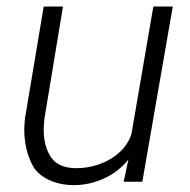

<svg xmlns="http://www.w3.org/2000/svg" viewBox="-20 -548 573 579"><path d="M353 0 367.2 -66.9Q336.4 -28.8 292.5 -9.3Q248.5 10.3 203.1 10.3Q160.2 10.3 125.7 -6.3Q91.3 -22.9 76.7 -52.2Q53.2 -99.1 53.2 -157.2Q53.2 -168 55.2 -190.4L111.8 -528.3H169.9L113.8 -189Q111.8 -167.5 111.8 -157.2Q111.8 -106.9 133.3 -74.7Q154.8 -42.5 204.6 -41Q239.7 -39.6 275.4 -51.3Q311 -63 338.4 -86.9Q365.7 -110.8 376.5 -144.5L442.4 -528.3H501L409.2 0Z"/></svg>

Font: Mardoto Light
Style: Italic
Weight: 300
Italic angle: -12°
Designer: Christian Robertson, Vahan Hovhannisyan
Foundry: Google
Version: Version 1.000